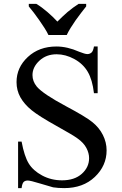

<svg xmlns="http://www.w3.org/2000/svg" viewBox="-20 -951 625 987"><path d="M482 -712V-472H463Q455 -541 431 -582Q407 -623 362 -647.5Q317 -672 271 -672Q218 -672 182.5 -639Q147 -606 147 -565Q147 -533 169 -506Q201 -468 321 -404Q419 -352 454.5 -323.5Q490 -295 509 -257Q528 -219 528 -178Q528 -99 467.5 -41.5Q407 16 310 16Q279 16 253 12Q237 8 186.5 -7.5Q136 -23 123 -23Q109 -23 101.5 -15.5Q94 -8 91 16H73V-223H91Q105 -148 127.5 -111Q150 -74 196.5 -49Q243 -24 299 -24Q363 -24 400.5 -57.5Q438 -91 438 -138Q438 -164 424 -190.5Q410 -217 379 -239Q358 -255 269 -304.5Q180 -354 142.5 -384.5Q105 -415 85 -450.5Q65 -486 65 -529Q65 -604 123 -658Q181 -712 270 -712Q326 -712 387 -685Q417 -673 429 -673Q441 -673 450 -680.5Q459 -688 463 -712ZM128 -931H167Q182 -922 196 -911.5Q210 -901 224 -889Q238 -877 251 -864.5Q264 -852 275 -840Q287 -852 300 -864.5Q313 -877 327 -889Q341 -901 355.5 -911.5Q370 -922 384 -931H423V-918Q412 -904 397.5 -885.5Q383 -867 369 -847Q355 -827 343 -807.5Q331 -788 323 -771H229Q221 -788 208.5 -807.5Q196 -827 182 -847Q168 -867 154 -885.5Q140 -904 128 -918Z"/></svg>

Font: MM Taunggyi
Style: Regular
Weight: 400
Designer: Khon Soe Zaw Thu
Version: Version 1.00 July 18, 2016, initial release